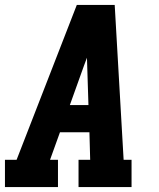

<svg xmlns="http://www.w3.org/2000/svg" viewBox="-21 -755 641 775"><path d="M-1 0V-110H46L289 -735H442L478 -110H510V0H296V-110H343L340 -221H221L181 -110H213V0ZM261 -331H336L331 -490Q331 -498 330.5 -506Q330 -514 330 -522Q327 -514 324 -506Q321 -498 318 -490Z"/></svg>

Font: Iosevka Etoile XBdObl
Style: Regular
Weight: 800
Italic angle: -9°
Designer: Belleve Invis
Foundry: Belleve Invis
Version: Version 15.5.2; ttfautohint (v1.8.4)